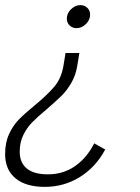

<svg xmlns="http://www.w3.org/2000/svg" viewBox="-25 -480 546 750"><path d="M236 -407Q236 -428 252.5 -444Q269 -460 289 -460Q305 -460 316 -449.5Q327 -439 327 -423Q327 -402 310.5 -386Q294 -370 274 -370Q258 -370 247 -380.5Q236 -391 236 -407ZM-5 122Q-5 77 10.5 43.5Q26 10 48.5 -13Q71 -36 110 -68Q161 -110 188 -142.5Q215 -175 223 -224L231 -273H285L277 -224Q271 -186 253.5 -156Q236 -126 214.5 -105Q193 -84 157 -53Q121 -23 100.5 -2Q80 19 66 47.5Q52 76 52 113Q52 155 79.5 178Q107 201 162 201Q222 201 268 169Q314 137 343 80L386 104Q349 173 287 211.5Q225 250 150 250Q76 250 35.5 216.5Q-5 183 -5 122Z"/></svg>

Font: Niramit ExtraLight
Style: Italic
Weight: 200
Italic angle: -10°
Designer: Katatrad Aksorn Co.,Ltd.
Foundry: Cadson Demak Co.,Ltd.
Version: Version 1.000; ttfautohint (v1.6)